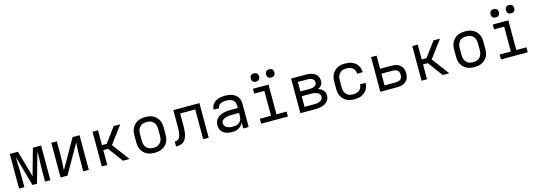

<svg xmlns="http://www.w3.org/2000/svg" viewBox="13 -1754 7775 2784"><g transform="rotate(-15 3900.0 -362.5)"><path d="M65 0V-520H188L300 -122L412 -520H535V0H455V-104Q455 -150 456 -195.5Q457 -241 458 -286L460 -338Q461 -367 461.5 -396.5Q462 -426 462 -455L334 0H266L138 -455Q138 -426 138.5 -396.5Q139 -367 140 -338L142 -286Q143 -241 144 -195.5Q145 -150 145 -104V0Z M688 0V-520H771V-312Q771 -256 767.5 -199.5Q764 -143 761 -87L1008 -520H1112V0H1029V-208Q1029 -264 1032.5 -320.5Q1036 -377 1039 -433L792 0Z M1307 0V-520H1389V-297H1460L1625 -520H1723L1529 -260L1723 0H1625L1460 -223H1389V0Z M2100 8Q2071 8 2041.5 3Q2012 -2 1986 -15Q1960 -28 1938.5 -49Q1917 -70 1903.5 -96Q1890 -122 1885 -151.5Q1880 -181 1880 -210V-310Q1880 -339 1885 -368.5Q1890 -398 1903.5 -424Q1917 -450 1938.5 -471Q1960 -492 1986 -505Q2012 -518 2041.5 -523Q2071 -528 2100 -528Q2129 -528 2158.5 -523Q2188 -518 2214 -505Q2240 -492 2261.5 -471Q2283 -450 2296.5 -424Q2310 -398 2315 -368.5Q2320 -339 2320 -310V-210Q2320 -181 2315 -151.5Q2310 -122 2296.5 -96Q2283 -70 2261.5 -49Q2240 -28 2214 -15Q2188 -2 2158.5 3Q2129 8 2100 8ZM2100 -66Q2119 -66 2137.5 -69.5Q2156 -73 2173 -82Q2190 -91 2202.5 -105Q2215 -119 2223 -136.5Q2231 -154 2234 -172.5Q2237 -191 2237 -210V-310Q2237 -329 2234 -347.5Q2231 -366 2223 -383.5Q2215 -401 2202.5 -415Q2190 -429 2173 -438Q2156 -447 2137.5 -450.5Q2119 -454 2100 -454Q2081 -454 2062.5 -450.5Q2044 -447 2027 -438Q2010 -429 1997.5 -415Q1985 -401 1977 -383.5Q1969 -366 1966 -347.5Q1963 -329 1963 -310V-210Q1963 -191 1966 -172.5Q1969 -154 1977 -136.5Q1985 -119 1997.5 -105Q2010 -91 2027 -82Q2044 -73 2062.5 -69.5Q2081 -66 2100 -66Z M2422 0V-74Q2438 -74 2453.5 -78.5Q2469 -83 2480.5 -93.5Q2492 -104 2498.5 -119Q2505 -134 2509 -149.5Q2513 -165 2515 -180.5Q2517 -196 2518 -212Q2519 -228 2519.5 -244Q2520 -260 2520 -276V-520H2912V0H2829V-447H2603V-278Q2603 -259 2602.5 -240Q2602 -221 2601 -201.5Q2600 -182 2597 -163Q2594 -144 2589.5 -125.5Q2585 -107 2577.5 -89Q2570 -71 2559 -55Q2548 -39 2532 -28Q2516 -17 2498 -10.5Q2480 -4 2460.5 -2Q2441 0 2422 0Z M3263 8Q3241 8 3218.5 5Q3196 2 3175 -5.5Q3154 -13 3135.5 -26Q3117 -39 3104 -57Q3091 -75 3085.5 -97Q3080 -119 3080 -142Q3080 -169 3089 -195.5Q3098 -222 3117 -242Q3136 -262 3161 -274.5Q3186 -287 3212.5 -294.5Q3239 -302 3266.5 -304.5Q3294 -307 3321 -307H3430V-347Q3430 -363 3426 -379Q3422 -395 3413 -408Q3404 -421 3390.5 -430.5Q3377 -440 3362 -445.5Q3347 -451 3331 -453Q3315 -455 3299 -455Q3285 -455 3270.5 -454Q3256 -453 3242.5 -449.5Q3229 -446 3215.5 -440.5Q3202 -435 3191.5 -425.5Q3181 -416 3174.5 -403Q3168 -390 3168 -376V-375H3086V-377Q3086 -401 3095 -424.5Q3104 -448 3120 -466Q3136 -484 3157.5 -496.5Q3179 -509 3202.5 -516Q3226 -523 3250 -525.5Q3274 -528 3299 -528Q3325 -528 3351.5 -524.5Q3378 -521 3402.5 -511.5Q3427 -502 3449 -486Q3471 -470 3485.5 -448Q3500 -426 3506 -399.5Q3512 -373 3512 -347V0H3430V-91Q3420 -67 3402.5 -47.5Q3385 -28 3362.5 -15Q3340 -2 3314.5 3Q3289 8 3263 8ZM3295 -65Q3313 -65 3330 -67.5Q3347 -70 3363 -77Q3379 -84 3392.5 -95.5Q3406 -107 3414.5 -122Q3423 -137 3426.5 -154.5Q3430 -172 3430 -189V-234H3321Q3305 -234 3288 -233Q3271 -232 3254.5 -229Q3238 -226 3222.5 -220.5Q3207 -215 3193 -206Q3179 -197 3170.5 -182Q3162 -167 3162 -150Q3162 -135 3168 -121.5Q3174 -108 3184.5 -97.5Q3195 -87 3208.5 -81Q3222 -75 3236.5 -71Q3251 -67 3265.5 -66Q3280 -65 3295 -65Z M3699 0V-74H3867V-447H3715V-520H3949V-74H4101V0ZM4015 -608Q4002 -608 3990 -611.5Q3978 -615 3969 -624Q3960 -633 3956.5 -645Q3953 -657 3953 -670Q3953 -683 3956.5 -695Q3960 -707 3969 -716Q3978 -725 3990 -729Q4002 -733 4015 -733Q4028 -733 4040 -729Q4052 -725 4061 -716Q4070 -707 4074 -695Q4078 -683 4078 -670Q4078 -657 4074 -645Q4070 -633 4061 -624Q4052 -615 4040 -611.5Q4028 -608 4015 -608ZM3785 -608Q3772 -608 3760 -611.5Q3748 -615 3739 -624Q3730 -633 3726.5 -645Q3723 -657 3723 -670Q3723 -683 3726.5 -695Q3730 -707 3739 -716Q3748 -725 3760 -729Q3772 -733 3785 -733Q3798 -733 3810 -729Q3822 -725 3831 -716Q3840 -707 3844 -695Q3848 -683 3848 -670Q3848 -657 3844 -645Q3840 -633 3831 -624Q3822 -615 3810 -611.5Q3798 -608 3785 -608Z M4288 0V-520H4511Q4533 -520 4555 -517.5Q4577 -515 4598 -508Q4619 -501 4638 -489.5Q4657 -478 4671 -461Q4685 -444 4691.5 -422Q4698 -400 4698 -378Q4698 -361 4694 -344.5Q4690 -328 4680.5 -314Q4671 -300 4657 -289.5Q4643 -279 4627 -272Q4648 -265 4666.5 -254.5Q4685 -244 4699.5 -228.5Q4714 -213 4721 -192.5Q4728 -172 4728 -150Q4728 -126 4719.5 -102Q4711 -78 4694 -60Q4677 -42 4655 -30Q4633 -18 4609 -11.5Q4585 -5 4560.5 -2.5Q4536 0 4511 0ZM4370 -305H4511Q4523 -305 4535 -306.5Q4547 -308 4558.5 -311Q4570 -314 4580.5 -319.5Q4591 -325 4599.5 -333.5Q4608 -342 4612 -353.5Q4616 -365 4616 -377Q4616 -389 4612 -400.5Q4608 -412 4599.5 -420Q4591 -428 4580 -433.5Q4569 -439 4558 -442Q4547 -445 4535 -446Q4523 -447 4511 -447H4370ZM4370 -73H4511Q4525 -73 4540 -74Q4555 -75 4569 -78Q4583 -81 4597 -86.5Q4611 -92 4622 -101.5Q4633 -111 4639.5 -124.5Q4646 -138 4646 -152Q4646 -167 4639.5 -180.5Q4633 -194 4622 -203.5Q4611 -213 4597 -218.5Q4583 -224 4569 -227Q4555 -230 4540.5 -231.5Q4526 -233 4511 -233H4370Z M5097 8Q5068 8 5039 3Q5010 -2 4984 -15.5Q4958 -29 4937 -50Q4916 -71 4903 -97Q4890 -123 4885 -152Q4880 -181 4880 -210V-310Q4880 -339 4885 -368Q4890 -397 4903 -423Q4916 -449 4937 -470Q4958 -491 4984 -504.5Q5010 -518 5039 -523Q5068 -528 5097 -528Q5124 -528 5150.5 -524.5Q5177 -521 5202 -510.5Q5227 -500 5248.5 -483.5Q5270 -467 5284.5 -444.5Q5299 -422 5306.5 -396Q5314 -370 5314 -343V-340H5231V-342Q5231 -367 5220.5 -390Q5210 -413 5190.5 -428Q5171 -443 5146.5 -448.5Q5122 -454 5097 -454Q5079 -454 5060 -450.5Q5041 -447 5025 -438Q5009 -429 4996.5 -414.5Q4984 -400 4976 -383Q4968 -366 4965.5 -347.5Q4963 -329 4963 -310V-210Q4963 -191 4965.5 -172.5Q4968 -154 4976 -137Q4984 -120 4996.5 -105.5Q5009 -91 5025 -82Q5041 -73 5060 -69.5Q5079 -66 5097 -66Q5122 -66 5146.5 -71.5Q5171 -77 5190.5 -92Q5210 -107 5220.5 -130Q5231 -153 5231 -178V-180H5314V-177Q5314 -150 5306.5 -124Q5299 -98 5284.5 -75.5Q5270 -53 5248.5 -36.5Q5227 -20 5202 -9.5Q5177 1 5150.5 4.5Q5124 8 5097 8Z M5488 0V-520H5571V-323H5746Q5768 -323 5790.5 -319.5Q5813 -316 5833.5 -307Q5854 -298 5871.5 -283Q5889 -268 5900 -248.5Q5911 -229 5915.5 -206.5Q5920 -184 5920 -161Q5920 -139 5915.5 -116.5Q5911 -94 5900 -74.5Q5889 -55 5871.5 -40Q5854 -25 5833.5 -16Q5813 -7 5790.5 -3.5Q5768 0 5746 0ZM5746 -74Q5764 -74 5781.5 -79Q5799 -84 5812.5 -96Q5826 -108 5831.5 -125.5Q5837 -143 5837 -161Q5837 -179 5831.5 -197Q5826 -215 5812.5 -227Q5799 -239 5781.5 -244Q5764 -249 5746 -249H5571V-74Z M6107 0V-520H6189V-297H6260L6425 -520H6523L6329 -260L6523 0H6425L6260 -223H6189V0Z M6900 8Q6871 8 6841.5 3Q6812 -2 6786 -15Q6760 -28 6738.5 -49Q6717 -70 6703.5 -96Q6690 -122 6685 -151.5Q6680 -181 6680 -210V-310Q6680 -339 6685 -368.5Q6690 -398 6703.5 -424Q6717 -450 6738.5 -471Q6760 -492 6786 -505Q6812 -518 6841.5 -523Q6871 -528 6900 -528Q6929 -528 6958.5 -523Q6988 -518 7014 -505Q7040 -492 7061.5 -471Q7083 -450 7096.5 -424Q7110 -398 7115 -368.5Q7120 -339 7120 -310V-210Q7120 -181 7115 -151.5Q7110 -122 7096.5 -96Q7083 -70 7061.5 -49Q7040 -28 7014 -15Q6988 -2 6958.5 3Q6929 8 6900 8ZM6900 -66Q6919 -66 6937.5 -69.5Q6956 -73 6973 -82Q6990 -91 7002.5 -105Q7015 -119 7023 -136.5Q7031 -154 7034 -172.5Q7037 -191 7037 -210V-310Q7037 -329 7034 -347.5Q7031 -366 7023 -383.5Q7015 -401 7002.5 -415Q6990 -429 6973 -438Q6956 -447 6937.5 -450.5Q6919 -454 6900 -454Q6881 -454 6862.5 -450.5Q6844 -447 6827 -438Q6810 -429 6797.5 -415Q6785 -401 6777 -383.5Q6769 -366 6766 -347.5Q6763 -329 6763 -310V-210Q6763 -191 6766 -172.5Q6769 -154 6777 -136.5Q6785 -119 6797.5 -105Q6810 -91 6827 -82Q6844 -73 6862.5 -69.5Q6881 -66 6900 -66Z M7299 0V-74H7467V-447H7315V-520H7549V-74H7701V0ZM7615 -608Q7602 -608 7590 -611.5Q7578 -615 7569 -624Q7560 -633 7556.5 -645Q7553 -657 7553 -670Q7553 -683 7556.5 -695Q7560 -707 7569 -716Q7578 -725 7590 -729Q7602 -733 7615 -733Q7628 -733 7640 -729Q7652 -725 7661 -716Q7670 -707 7674 -695Q7678 -683 7678 -670Q7678 -657 7674 -645Q7670 -633 7661 -624Q7652 -615 7640 -611.5Q7628 -608 7615 -608ZM7385 -608Q7372 -608 7360 -611.5Q7348 -615 7339 -624Q7330 -633 7326.5 -645Q7323 -657 7323 -670Q7323 -683 7326.5 -695Q7330 -707 7339 -716Q7348 -725 7360 -729Q7372 -733 7385 -733Q7398 -733 7410 -729Q7422 -725 7431 -716Q7440 -707 7444 -695Q7448 -683 7448 -670Q7448 -657 7444 -645Q7440 -633 7431 -624Q7422 -615 7410 -611.5Q7398 -608 7385 -608Z"/></g></svg>

Font: Iosevka Extended
Style: Regular
Weight: 400
Width: 7
Monospace: yes
Designer: Belleve Invis
Foundry: Belleve Invis
Version: Version 32.5.0; ttfautohint (v1.8.4)